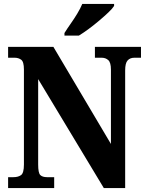

<svg xmlns="http://www.w3.org/2000/svg" viewBox="-20 -951 743 971"><path d="M21 0V-55H48Q72 -55 86.5 -65.5Q101 -76 101 -119V-599Q101 -639 87 -649Q73 -659 55 -659H21V-714H250L541 -223V-599Q541 -635 527.5 -647Q514 -659 495 -659H460V-714H693V-659H659Q638 -659 625.5 -645.5Q613 -632 613 -595V0H505L173 -551V-119Q173 -76 184 -65.5Q195 -55 218 -55H254V0ZM306 -784Q319 -805 337 -830.5Q355 -856 371 -882.5Q387 -909 396 -931H557V-921Q549 -908 528.5 -888.5Q508 -869 482 -847Q456 -825 429 -805Q402 -785 379 -771H306Z"/></svg>

Font: Noto Serif Armenian Condensed ExtraBold
Style: Regular
Weight: 800
Width: 3
Designer: Monotype Design Team
Foundry: Monotype Imaging Inc.
Version: Version 2.008; ttfautohint (v1.8.4.7-5d5b)